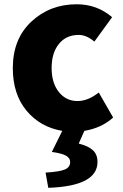

<svg xmlns="http://www.w3.org/2000/svg" viewBox="-20 -603 576 899"><path d="M375 9.8 348.6 69.3Q392.6 80.1 414.6 100.1Q436.5 120.1 436.5 155.3Q436.5 268.6 206.1 276.4L193.4 205.1Q259.8 201.2 284.2 190.4Q308.6 179.7 308.6 155.3Q308.6 137.7 290 126.5Q271.5 115.2 222.7 108.4L271.5 9.8Q168 -7.8 104 -85Q40 -162.1 40 -284.2Q40 -420.9 127 -502Q213.9 -583 338.9 -583Q434.6 -583 504.9 -522.5L421.9 -408.2Q384.8 -439.5 348.6 -439.5Q290 -439.5 255.9 -397.5Q221.7 -355.5 221.7 -284.2Q221.7 -214.8 255.4 -172.4Q289.1 -129.9 342.8 -129.9Q392.6 -129.9 442.4 -169.9L509.8 -52.7Q456.1 -3.9 375 9.8Z"/></svg>

Font: Gen Shin Gothic Heavy
Style: Bold
Weight: 900
Designer: [Source Han Sans]
Ryoko NISHIZUKA  (kana & ideographs); Paul D. Hunt (Latin, Greek & Cyrillic); Wenlong ZHANG  (bopomofo
Version: Version 1.002.20150607